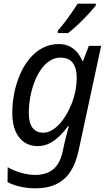

<svg xmlns="http://www.w3.org/2000/svg" viewBox="-20 -786 591 1046"><path d="M175 240Q128 240 88.5 230.5Q49 221 21 206L22 125Q39 135 64 145Q89 155 117 161Q145 167 172 167Q231 167 269 137Q307 107 322 37L330 -1Q334 -16 338 -34Q342 -52 347 -69.5Q352 -87 355 -99H351Q330 -70 304.5 -45Q279 -20 249.5 -5Q220 10 184 10Q144 10 113 -10.5Q82 -31 64.5 -71Q47 -111 47 -170Q47 -228 58.5 -283Q70 -338 91.5 -386Q113 -434 144 -470Q175 -506 214.5 -526Q254 -546 300 -546Q335 -546 360 -533Q385 -520 402 -499Q419 -478 429 -453H432L464 -536H531L409 31Q393 106 361.5 152Q330 198 283 219Q236 240 175 240ZM216 -63Q237 -63 259 -74.5Q281 -86 301 -107Q321 -128 338.5 -156.5Q356 -185 369.5 -219Q383 -253 390.5 -290.5Q398 -328 398 -366Q398 -413 377 -442.5Q356 -472 308 -472Q278 -472 251.5 -455Q225 -438 204 -408.5Q183 -379 168 -340Q153 -301 145 -257.5Q137 -214 137 -169Q137 -116 157.5 -89.5Q178 -63 216 -63ZM295 -619Q312 -638 332 -664Q352 -690 370.5 -717Q389 -744 403 -766H502V-756Q492 -743 474 -723Q456 -703 434.5 -681Q413 -659 391 -639.5Q369 -620 351 -606H295Z"/></svg>

Font: Noto Sans Display
Style: Italic
Weight: 400
Italic angle: -12°
Designer: Monotype Design Team
Foundry: Monotype Imaging Inc.
Version: Version 2.003